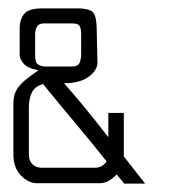

<svg xmlns="http://www.w3.org/2000/svg" viewBox="-20 -438 419 459"><path d="M277 1 259 -21Q239 0 219 0H69Q48 0 30 -18.5Q12 -37 12 -69V-188Q12 -201 14.5 -210.5Q17 -220 23.5 -229Q30 -238 41.5 -247.5Q53 -257 72 -270Q45 -275 36 -286.5Q27 -298 27 -305V-369Q27 -392 38 -405Q49 -418 81 -418H165Q190 -418 200 -410.5Q210 -403 211 -375L213 -289Q213 -270 192 -254.5Q171 -239 133 -239Q156 -213 180 -184Q204 -155 239 -110V-168H276V-69V-64L327 1ZM174 -358Q174 -369 170.5 -375.5Q167 -382 153 -382H85Q73 -382 68.5 -374.5Q64 -367 64 -356V-304Q64 -288 71.5 -283.5Q79 -279 89 -279H153Q167 -279 170.5 -288.5Q174 -298 174 -306ZM83 -237Q64 -232 56.5 -217.5Q49 -203 49 -180V-69Q49 -67 49.5 -62Q50 -57 53 -51.5Q56 -46 62.5 -41.5Q69 -37 81 -37H207Q215 -37 221.5 -40Q228 -43 235 -52Q196 -101 159 -145Q122 -189 83 -237Z"/></svg>

Font: Chathura
Style: Regular
Weight: 400
Designer: Appaji Ambarisha Darbha
Foundry: Aditya Fonts
Version: Version 1.001 2016